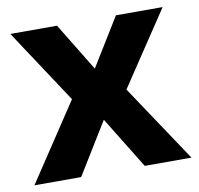

<svg xmlns="http://www.w3.org/2000/svg" viewBox="-66 -615 710 684"><g transform="rotate(-10 289.0 -273.0)"><path d="M190 -279 14 -546H183L289 -372L396 -546H565L387 -279L573 0H404L289 -187L174 0H5Z"/></g></svg>

Font: Noto Sans Devanagari
Style: Regular
Weight: 400
Designer: Jelle Bosma - Monotype Design Team
Foundry: Monotype Imaging Inc.
Version: Version 2.003